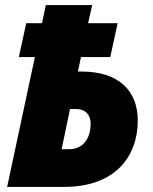

<svg xmlns="http://www.w3.org/2000/svg" viewBox="-20 -734 602 754"><path d="M8 0H232C431 0 521 -118 521 -261C521 -376 448 -453 301 -453H286L298 -510H413L442 -643H326L342 -714H160L145 -643H83L54 -510H117ZM251 -148H222L255 -306H278C316 -306 336 -282 336 -249C336 -188 305 -148 251 -148Z"/></svg>

Font: Noto Sans SemiCondensed Black
Style: Italic
Weight: 900
Width: 4
Italic angle: -12°
Designer: Monotype Design Team
Foundry: Monotype Imaging Inc.
Version: Version 2.013